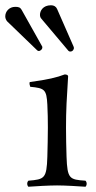

<svg xmlns="http://www.w3.org/2000/svg" viewBox="-77 -705 364 730"><path d="M-19 -679C-42.4 -679 -57 -660.9 -57 -643C-57 -637 -55 -630 -50 -624L64 -514C66 -512 68 -511 71 -511C73.6 -511 84 -515.3 84 -525C84 -526 84 -528 83 -529L5 -668C0 -677 -7 -679 -19 -679ZM117 -685C85.5 -685 75 -662.8 75 -649C75 -644 76 -638 81 -633L183 -512C185 -510 187 -509 190 -509C201.2 -509 204 -519.4 204 -522C204 -523 204 -525 202.7 -528L140 -671C136 -680 128 -685 117 -685ZM176 -109C174.9 -139 174 -189.5 174 -219.5C174 -249.5 174.5 -281 176 -311.3C178.5 -360.9 182 -415 182 -415C182 -419 177 -422 169 -422C140.5 -411 105 -402 36 -393C34 -387 36 -381 38 -375C92.5 -369.9 100 -365 103 -307C104.5 -277 105 -250.5 105 -220.5C105 -190.5 103.9 -139 103 -109C100.5 -26 92 -23 31 -18C25 -12 25 -1 31 5C57 3 110.3 0 140 0C171 0 218 3 248 5C254 -1 254 -12 248 -18C187 -22 179 -25 176 -109Z"/></svg>

Font: Libertinus Serif Display
Style: Regular
Weight: 400
Designer: Philipp H. Poll
Foundry: Khaled Hosny
Version: Version 6.1